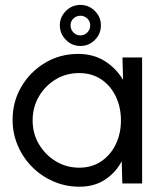

<svg xmlns="http://www.w3.org/2000/svg" viewBox="-20 -728 644 762"><path d="M466 -500H544V0H465.5L463 -88Q439 -42.5 396.5 -14.8Q354 13 295.5 13Q240.5 13 192.5 -7.8Q144.5 -28.5 108 -65Q71.5 -101.5 50.8 -149.8Q30 -198 30 -253Q30 -325 65 -384.2Q100 -443.5 159 -478.8Q218 -514 290 -514Q351 -514 396 -485.5Q441 -457 468.5 -411ZM294 -62.5Q345 -62.5 382.2 -88Q419.5 -113.5 439.8 -156Q460 -198.5 460 -250Q460 -302.5 439.5 -345.2Q419 -388 381.8 -413Q344.5 -438 294 -438Q242.5 -438 200.8 -412.8Q159 -387.5 134.2 -344.8Q109.5 -302 109.5 -250Q109.5 -197.5 135 -155Q160.5 -112.5 202.2 -87.5Q244 -62.5 294 -62.5ZM299 -545.5Q265.5 -545.5 241.5 -569.8Q217.5 -594 217.5 -627.5Q217.5 -660.5 241.5 -684.5Q265.5 -708.5 299 -708.5Q332.5 -708.5 356.5 -684.5Q380.5 -660.5 380.5 -627.5Q380.5 -593.5 356.5 -569.5Q332.5 -545.5 299 -545.5ZM299 -587.5Q315 -587.5 326.5 -599Q338 -610.5 338 -627.5Q338 -643.5 326.5 -654.5Q315 -665.5 299 -665.5Q283 -665.5 271.5 -654.5Q260 -643.5 260 -627.5Q260 -610.5 271.5 -599Q283 -587.5 299 -587.5Z"/></svg>

Font: Urbanist
Style: Regular
Weight: 400
Designer: Corey Hu
Foundry: Corey Hu
Version: Version 1.330; ttfautohint (v1.8.4.7-5d5b)